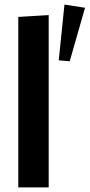

<svg xmlns="http://www.w3.org/2000/svg" viewBox="-20 -820 392 840"><path d="M285 -552 237 -556 262 -800 352 -786ZM60 0V-746L193 -754V0Z"/></svg>

Font: Arsenal
Style: Bold
Weight: 700
Designer: Andrij Shevchenko
Foundry: Stairsfor
Version: Version 2.001;PS 002.001;hotconv 1.0.88;makeotf.lib2.5.64775